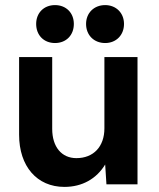

<svg xmlns="http://www.w3.org/2000/svg" viewBox="-20 -724 625 754"><path d="M233 10C303 10 359 -22 393 -78L398 0H520V-500H390V-220C390 -148 347 -103 280 -103C222 -103 185 -147 185 -218V-500H55V-195C55 -71 125 10 233 10ZM196 -704C152 -704 122 -673 122 -630C122 -586 152 -555 196 -555C240 -555 270 -586 270 -630C270 -673 240 -704 196 -704ZM393 -704C349 -704 318 -673 318 -630C318 -586 349 -555 393 -555C436 -555 467 -586 467 -630C467 -673 436 -704 393 -704Z"/></svg>

Font: Gully SemiBold
Style: Regular
Weight: 600
Designer: jaikishan Patel
Foundry: MagicType
Version: Version 1.000;Glyphs 3.2 (3242)